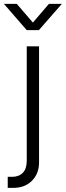

<svg xmlns="http://www.w3.org/2000/svg" viewBox="-72 -751 334 976"><path d="M64 -515.6H126.5V74.7Q126.5 131.3 90.6 167.7Q54.7 204.1 -5.4 204.1H-32.7V147.9H-10.7Q23.9 147.9 43.9 127.4Q64 106.9 64 65.9ZM13.2 -731.4 95.2 -636.2 176.8 -731.4H242.2V-731L125.5 -597.7H64L-51.8 -731V-731.4Z"/></svg>

Font: Inter Display Light
Style: Regular
Weight: 300
Designer: Rasmus Andersson
Foundry: rsms
Version: Version 4.000;git-a52131595